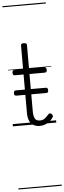

<svg xmlns="http://www.w3.org/2000/svg" viewBox="-92 -1110 573 1711"><g transform="rotate(-5 194.0 -255.0)"><path d="M240 17Q205 17 181.5 2.5Q158 -12 146.5 -40Q135 -68 135 -107V-452H57Q47 -452 42.5 -457.5Q38 -463 38 -475Q38 -488 42.5 -494Q47 -500 57 -500H135V-711Q135 -721 141 -725.5Q147 -730 160 -730Q174 -730 181 -725.5Q188 -721 188 -711V-500H324Q335 -500 339.5 -494Q344 -488 344 -475Q344 -463 339.5 -457.5Q335 -452 324 -452H188V-119Q188 -78 199.5 -54.5Q211 -31 246 -31Q271 -31 289 -45Q307 -59 324 -79Q331 -88 338.5 -86.5Q346 -85 354 -79Q361 -72 362.5 -64.5Q364 -57 360 -50Q346 -29 327.5 -14Q309 1 287 9Q265 17 240 17ZM54 -270Q43 -270 39 -276Q35 -282 35 -292Q35 -303 39 -310Q43 -317 54 -317H322Q333 -317 337 -310Q341 -303 341 -292Q341 -282 337 -276Q333 -270 322 -270ZM0 555H388V565H0ZM0 -20H388V0H0ZM0 -505H388V-500H0ZM0 -1075H388V-1065H0Z"/></g></svg>

Font: Playwrite AR Guides
Style: Regular
Weight: 400
Designer: Veronika Burian, José Scaglione
Foundry: TypeTogether
Version: Version 1.003